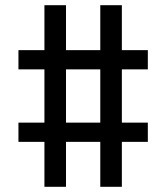

<svg xmlns="http://www.w3.org/2000/svg" viewBox="-20 -737 640 739"><path d="M151 -18V-191H51V-265H151V-470H51V-544H151V-717H234V-544H366V-717H449V-544H549V-470H449V-265H549V-191H449V-18H366V-191H234V-18ZM234 -265H366V-470H234Z"/></svg>

Font: Bmono
Style: Regular
Weight: 400
Monospace: yes
Designer: Belleve Invis
Foundry: Belleve Invis
Version: Version 11.2.2; ttfautohint (v1.8.2)